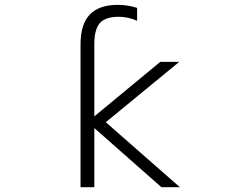

<svg xmlns="http://www.w3.org/2000/svg" viewBox="-20 -781 1040 802"><path d="M374 -294.9 649.4 -522.5H728.5L421.9 -270.5L731.4 1H654.3L374 -246.1V1H316.4V-595.7Q316.4 -679.7 355 -720.2Q393.6 -760.7 472.7 -760.7Q513.7 -760.7 552.7 -748V-694.3Q514.6 -710.9 475.6 -710.9Q420.9 -710.9 397.5 -685.1Q374 -659.2 374 -595.7Z"/></svg>

Font: Gen Shin Gothic Monospace Light
Style: Regular
Weight: 300
Designer: [Source Han Sans]
Ryoko NISHIZUKA  (kana & ideographs); Paul D. Hunt (Latin, Greek & Cyrillic); Wenlong ZHANG  (bopomofo
Version: Version 1.002.20150607